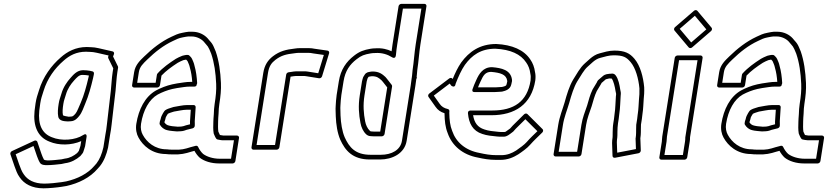

<svg xmlns="http://www.w3.org/2000/svg" viewBox="-20 -796 4420 1019"><path d="M470.7 -417.2 457 -420.3C449.5 -421.7 443.5 -422.4 440.7 -422.5C433.6 -423.2 428.1 -423.5 421.1 -423.5C387.9 -423.5 367.4 -396.8 355.2 -383.5C335.4 -361.7 315.6 -332.9 305.9 -298.6C298.9 -274.1 295.1 -269.1 291.3 -245C287.3 -220 285.3 -195.9 289.1 -177.5C293.4 -151.1 327.7 -152.8 338.6 -151.6C339.1 -151.5 339.7 -151.5 340 -151.5C344.8 -151.5 351.9 -152 355.9 -152.5C379.5 -153.5 393.1 -171.8 399.5 -179.6C416 -198.6 424.7 -229.2 431.8 -244.6C450.5 -288.1 462.8 -334.4 473.8 -380.9C475.5 -387.6 476.9 -394.2 477.9 -400L478.6 -405C479.6 -410.9 476 -416 470.7 -417.2ZM451.9 -394.9C451.2 -391.3 450.4 -387.6 449.2 -383.1C438.3 -336.7 426.2 -291.8 408.8 -251.4C401.1 -234.6 388.9 -202.3 381.8 -194.5C381.7 -194.4 381.5 -194.1 381.3 -193.9C373.1 -184 366.2 -177.5 359.1 -177.5C358.7 -177.5 358 -177.5 357.5 -177.4C352.8 -176.8 348.8 -176.5 344.6 -176.5C332.1 -177.9 315.8 -181.9 314.3 -184.2C314.2 -184.6 314.2 -185 314.1 -185.4C310.8 -200.4 312.4 -220.5 316.3 -245C319.7 -266.2 322.5 -268.2 330.2 -295.5C338.4 -324.2 355.2 -349.1 372.9 -368.5C387.5 -384.6 399.1 -398.5 417.1 -398.5C423.4 -398.5 429.2 -398.2 434.6 -397.6C434.9 -397.5 435.5 -397.5 436 -397.5C436.7 -397.5 441.9 -396.9 448.2 -395.7ZM581.1 -433.3 577.9 -413C572.8 -380.7 571.5 -345 568.1 -313.4C562.2 -258.7 553 -188.1 547.1 -133.3C545.1 -114.2 542.6 -97.7 539.5 -82.3L528.8 -14.4C520.8 21.1 508.5 50.2 492.3 71.1L480.3 84.8C445.3 126 391.3 153.2 331.2 166.7L306.9 170.7C284.2 174.4 240 178.5 214.7 178.5C160.3 178.5 125.8 158.5 106.2 129.1C106.1 128.9 105.9 128.6 105.8 128.5C95.6 115.2 88.4 94 81.2 75.2L63.2 22.6L157.8 -21.2L175.9 31.8C179.4 40.7 184.9 56.2 190.3 64.9C197.9 81.4 220.4 80.5 230.2 80.5C252.9 80.5 287.2 76.7 305.8 74.4C306.1 74.4 306.7 74.3 307 74.2L324.9 70.3C358.3 66.4 385.5 50.2 405.6 32.8C406.5 32.1 407.5 31 408.1 30.2C411.2 25.9 414.6 21.6 418.4 17.3C419.8 15.7 420.9 13.8 421.4 12.1C424.3 3.1 428.5 -8.3 431.5 -19.6C431.6 -20.1 431.8 -20.7 431.8 -21L439.4 -69C439.4 -69 443.3 -93.6 421.1 -79.1C380.2 -52.2 306 -46 255.1 -67.7C203.4 -87.3 180.9 -134.1 188.5 -208.7C189.7 -220.4 191.4 -233.2 193.6 -247C198.5 -277.7 201.5 -281.1 210.8 -312.2C231.3 -380.2 271.3 -433.9 316.9 -473.3C348.5 -501.7 385.4 -521.5 436.6 -521.5C443.5 -521.5 450.8 -521.2 458.4 -520.5C458.7 -520.5 459.2 -520.5 459.4 -520.5C468 -520.5 479.8 -519 494 -515.8L556.4 -501.5L554.5 -496.9C553.2 -493.5 553.5 -489.7 554.7 -487.2ZM606.7 -437C607 -438.9 606.8 -441.8 605.8 -443.8L580 -496.3L584.6 -508.1C587.4 -515.1 583.9 -521.8 577.6 -523.2L503.2 -540.2C488 -543.6 475.9 -545.4 463.9 -545.5C456.9 -546.1 447.9 -546.5 440.6 -546.5C382.2 -546.5 337 -522.4 301.8 -490.7C252.8 -448.4 208.8 -389.4 186.6 -315.8C177.9 -286.8 173.7 -279.4 168.6 -247C166.4 -232.8 164.6 -219.6 163.4 -207.3C155 -126.4 180.9 -67.7 242.6 -44.3C292 -23.2 358.8 -24.2 411 -47.1L406.9 -21.7C404.9 -14.5 401.1 -3.3 398.3 5.1C396 7.9 392.7 12 389.4 16.3C372.7 30.2 350.4 42.9 325.4 45.6C325.1 45.6 324.5 45.7 324 45.8L306 49.7C289.2 51.7 254.1 55.5 234.2 55.5C227 55.5 216.5 53.7 213.6 51.7C213.4 51.2 213.1 50.7 212.8 50.2C208.3 43.1 204.1 31 199.9 20.2L178.1 -43.6C176.4 -48.4 169.5 -52.6 162.2 -49.2L43.5 5.8C38.3 8.2 32.9 15.8 35.2 22.6L57.2 86.8C64.5 105.7 70.6 126.7 84.6 145.3C108 180 149.7 203.5 210.8 203.5C238.4 203.5 282.4 199.3 307.1 195.3L331.7 191.3C331.9 191.3 332.3 191.2 332.5 191.2C397.3 176.8 457.8 147.1 498.5 99.2L510.7 85.3C510.8 85.1 511 84.8 511.2 84.6C532 58.1 545.4 23.9 553.6 -13.2C553.6 -13.4 553.7 -13.7 553.7 -14L564.4 -81.7C567.5 -97 570.2 -115.2 572.3 -134.6C578.1 -189 587.3 -259.5 593.3 -314.6C596.8 -347.6 598.1 -382.9 602.9 -413Z M1021.7 -340.2C1021.7 -340.2 1026.4 -353.5 1026.4 -354.5C1026.4 -354.5 1026.4 -354.6 1026.4 -354.6C1024.5 -387.6 1020.5 -418.9 1012.4 -446.6C1009.3 -462.7 1003.5 -473 999.4 -483.1C999.3 -483.3 999.2 -483.7 999 -483.9C994.5 -492.9 988.6 -496.8 985.2 -500.8C983.2 -503.2 979.7 -504.5 976.9 -504.5H968.9C967.7 -504.5 966.1 -504.2 965 -503.9C962 -503.2 951.2 -501.4 947.2 -499.9C939.6 -496.8 936 -495.2 929.4 -492.2C929.2 -492.1 928.9 -491.9 928.7 -491.9L913.4 -483.9C913.1 -483.7 912.5 -483.3 912.3 -483.2C878.9 -461.7 844.3 -437.3 816.4 -406.5C814.4 -404.3 813.1 -401.4 812.7 -399L806 -356.5L708 -356.5L716.9 -413C721.5 -441.9 738.5 -457.5 762 -480.3C802.6 -519.7 846.8 -555 898.3 -578.8C918.3 -588.1 927.1 -593.5 950.2 -597.8C962.4 -600.4 972.8 -601.9 979 -602.5H997.4C1024.1 -602.5 1048.5 -589.2 1061.4 -575L1072.2 -562.2C1072.4 -562 1072.6 -561.7 1072.8 -561.6C1080.5 -553.8 1086.6 -544.8 1090.9 -534.7L1100.9 -511C1117.2 -463 1124.8 -409.8 1127.3 -350.5C1128.7 -316.4 1125.7 -285.6 1119.1 -244C1115.3 -219.5 1116.3 -215.1 1114.8 -191.1C1113.6 -179.6 1113 -170.6 1113 -166.2L1112.3 -149.4C1111.6 -130.3 1110.7 -107.3 1114.1 -88C1114.3 -87 1114.7 -85.8 1115.1 -85.1C1117.9 -79.4 1121.7 -67.3 1128.5 -59.2C1130.1 -57.3 1132.7 -56 1134.8 -55.7C1141.1 -54.6 1152.9 -51.5 1162.2 -51.5H1221.7L1206.1 46.5H1146.6C1109.4 46.5 1077 35.2 1058 20.9C1047.7 11.6 1038 -2.1 1031.2 -16.6C1029 -21.3 1023.4 -23.5 1018.1 -22L992 -15C991.8 -15 991.5 -14.9 991.4 -14.9C960.4 -5 941.8 0.1 901.5 -1.5C885.3 -1.5 874 -2.2 866.4 -3.4C865.8 -3.4 865 -3.5 864.6 -3.5C801.5 -3.5 758.8 -41.7 737.9 -80.3C729.5 -94.9 724.8 -115.7 728.5 -139C740 -211.8 771.7 -268.7 817.1 -294.3C839.7 -306.4 868.6 -317.9 894.9 -323.8L920.1 -328.7C946.8 -332.2 964.7 -336.5 989.3 -336.5H1012.3C1015.6 -336.5 1019 -337.8 1021.7 -340.2ZM814.5 -331.5C820.8 -331.5 827.9 -336.9 829 -344L837 -394.8C860.9 -420 891.4 -442.1 923 -462.5L937.3 -470C942.1 -472.2 947.9 -474.7 952.4 -476.5C952.4 -476.5 952.6 -476.6 952.7 -476.7C953.2 -476.8 962.3 -478.6 966.5 -479.5H968C971.6 -475.9 974.2 -473.5 975.9 -470.4C980.1 -459.9 985.6 -449 987.5 -438C987.6 -437.7 987.7 -437.2 987.8 -436.8C994.7 -413.5 998.3 -389.1 1000.3 -361.5H993.3C965.6 -361.5 944.2 -356.5 920.3 -353.4C920.1 -353.4 919.8 -353.3 919.5 -353.3L893.5 -348.2C863.1 -341.4 833.3 -329.5 807.6 -315.7C749.6 -283 715.7 -215.9 703.5 -139C699 -110.2 704.7 -84.1 715.2 -65.7C738.3 -23.2 786.2 21 859.6 21.5C868.6 22.8 881.8 23.5 897 23.5C938.9 25.1 962.8 19.2 995.3 9L1011.9 4.5C1019 17.5 1029.3 31.6 1039.9 40.9C1040 41 1040.2 41.2 1040.4 41.3C1064.1 59.6 1100.8 71.5 1142.7 71.5H1214.7C1220 71.5 1228 66.6 1229.2 59L1248.6 -64C1249.5 -69.4 1245.7 -76.5 1238.1 -76.5H1166.1C1163.2 -76.5 1154.6 -78.1 1147.2 -79.5C1145 -83.2 1141.8 -91.1 1138.8 -97.4C1136.6 -111.6 1137 -134.2 1137.6 -152.5L1138.3 -169.5C1138.3 -169.6 1138.3 -169.9 1138.3 -170.1C1138.2 -173.1 1138.8 -180.6 1140 -192.9C1141.7 -219.9 1140.4 -220.6 1144.1 -244C1150.8 -286.3 1154.1 -319.3 1152.6 -355.4C1150 -416.2 1142 -472.7 1125 -522.6C1124.9 -522.8 1124.8 -523.1 1124.7 -523.3L1114.5 -547.3C1109.1 -559.9 1102.5 -569.8 1092.4 -580.2L1081.6 -593C1064.7 -611.6 1036 -627.5 1001.4 -627.5H982.4C982.1 -627.5 981.7 -627.5 981.3 -627.5C972.5 -626.7 961.4 -624.9 949 -622.2C923.4 -617.5 909 -609.7 890.6 -601.2C834.8 -575.3 787.7 -537.5 745.7 -496.7C723.4 -475 698.1 -452.1 691.9 -413L681 -344C679.9 -337.2 684.7 -331.5 691.5 -331.5ZM1007.8 -238.5H973.8C949.2 -238.5 921.4 -231 902.4 -228.4C901.7 -228.3 900.7 -228 900.1 -227.9L887.8 -224C877.7 -221.1 866.8 -217.6 856.9 -211C855.2 -209.8 853.6 -208.2 852.5 -206.6L846 -196.6C845.9 -196.4 845.7 -196.2 845.6 -196.1C839.5 -185.8 834.5 -175.5 832.5 -163.9C831.1 -159.3 830.1 -156.4 829 -153.4C828.8 -152.7 828.5 -151.6 828.4 -151L827 -142C826.6 -139.3 827.2 -136.4 828.3 -134.5C836.5 -120.6 849.2 -108.9 869.1 -104.7L878.8 -102.7C879 -102.7 879.2 -102.7 879.4 -102.6C887.3 -101.4 893.5 -100.7 896.7 -100.5C901.8 -99.7 908.3 -99.1 918.9 -98.5C919.1 -98.5 919.4 -98.5 919.6 -98.5C928.6 -98.5 935.6 -98.9 940 -99.5C951.7 -99.9 963.4 -104.2 971 -107.1L1002.3 -114.9C1009.5 -116.7 1014.3 -124.1 1013.7 -130C1013.5 -132 1013.6 -133.4 1013.7 -134C1013.8 -134.7 1013.9 -135.6 1013.9 -136.2L1013.6 -152.7C1014.7 -171.8 1017.6 -208.8 1018.4 -227.4C1018.7 -233.9 1013.5 -238.5 1007.8 -238.5ZM992.5 -213.5C991.3 -194.2 989.2 -165 988.3 -149.8C988.3 -149.5 988.3 -149.1 988.3 -148.8L988.5 -136.3L967.6 -131.1C967.2 -131 966.3 -130.7 965.7 -130.5C959.5 -128 947.9 -124.5 942.7 -124.5C942.1 -124.5 941 -124.4 940.2 -124.3C939 -124 932.1 -123.5 923.9 -123.5C913.8 -124.1 905.8 -124.9 904.3 -125.3C903.7 -125.4 902.7 -125.5 901.9 -125.5C901.4 -125.5 894.4 -125.9 887.6 -127.3L877.9 -129.3C866 -131.7 858.7 -137.5 852.7 -146.3L853.2 -149.8C854.2 -152.5 855.6 -157 856.9 -161.2C857 -161.7 857.2 -162.4 857.3 -163C858.8 -172.3 860.5 -176.2 866.5 -185.4L871.2 -192.4C876.1 -195 885.3 -198.4 891.4 -200.1L903.2 -203.8C924.1 -206.9 950.6 -213.5 969.8 -213.5Z M1439.7 -26.5H1341.7L1402.3 -409C1408.1 -445.5 1421 -462.2 1442 -478.6C1472.3 -501.6 1498.1 -508.5 1544.7 -513.6C1544.9 -513.6 1545.2 -513.6 1545.4 -513.7C1552.9 -514.9 1560.3 -515.5 1567.6 -515.5H1616.6C1624.4 -515.5 1632.3 -514.6 1640.6 -512.8C1640.9 -512.7 1641.2 -512.7 1641.4 -512.6L1698.7 -504.4L1669 -407.3L1611.9 -416.3C1607.8 -417 1604.4 -417.5 1601.1 -417.5H1552.1C1542.1 -417.5 1533.5 -415.3 1526 -414.4L1511.5 -412.4C1505.3 -411.5 1499.8 -406 1498.9 -400ZM1448.2 -1.5C1453.6 -1.5 1461.5 -6.4 1462.7 -14L1522.1 -389.2L1525.4 -389.6C1534.5 -390.7 1542.5 -392.5 1548.2 -392.5H1597.2C1597.9 -392.5 1600.4 -392.3 1604 -391.7L1673.4 -380.6C1680.1 -379.6 1687.3 -384.5 1689.3 -391.2L1726.6 -513.2C1728.8 -520.1 1724.8 -526.4 1718.3 -527.4L1649.3 -537.3C1640.4 -539.2 1630 -540.5 1620.6 -540.5H1571.6C1562.8 -540.5 1555.9 -540 1545.5 -538.4C1498.2 -533.1 1464.6 -524.8 1428.5 -497.4C1402.4 -477.1 1384 -451.5 1377.3 -409L1314.7 -14C1313.9 -8.6 1317.7 -1.5 1325.2 -1.5Z M2186.2 -560C2179.1 -515.1 2176.5 -467 2169.7 -424C2169.6 -423.7 2169.6 -423.4 2169.6 -423.2L2166.8 -393.6L2165.6 -386C2165.5 -385.2 2165.5 -383.9 2165.5 -383.5C2165.1 -382.3 2164.8 -381.1 2164.8 -380.4C2163.2 -366.6 2161.5 -353.8 2159.7 -342L2113.3 -49C2105.6 -0.4 2059.6 25.5 2001 25.5H1947C1865.3 25.5 1833.5 -14.3 1809.4 -67.4C1795.8 -98.8 1789.1 -142.3 1787.3 -183.1C1787.6 -204.4 1785.3 -218.3 1786.8 -236C1788.2 -254.4 1788.6 -271.9 1791.7 -292L1803.2 -364C1812.2 -421.1 1837 -454.1 1872.6 -481.7C1897.9 -501.5 1912.9 -506.6 1947.4 -512.7C1954.2 -513.9 1961.2 -514.5 1968.5 -514.5C1968.8 -514.5 1969.2 -514.5 1969.5 -514.5C2008.2 -517.5 2038.6 -506.1 2060.7 -492.1C2060.7 -492.1 2079.1 -479.7 2081.3 -503.8C2083.1 -523.6 2085.4 -542.3 2088.2 -560L2118.4 -750.5H2216.4ZM2211.2 -560 2243.3 -763C2244.2 -768.4 2240.4 -775.5 2232.8 -775.5H2109.8C2104.5 -775.5 2096.5 -770.6 2095.3 -763L2063.2 -560C2061.3 -548.3 2059.8 -536.8 2058.3 -523.9C2035.6 -534.5 2008.1 -542 1972 -539.5C1964.4 -539.4 1954.9 -538.7 1946.9 -537.3C1911 -531 1888 -523.1 1858.9 -500.3C1818.6 -469.1 1788.2 -427.7 1778.2 -364L1766.7 -292C1763.3 -270 1762.9 -251.2 1761.6 -234C1759.8 -213.5 1762.3 -196.7 1762 -179.2C1762 -179.1 1762 -178.8 1762 -178.5C1763.8 -135.1 1770.5 -90.3 1785.9 -54.6C1811.6 2.1 1850.7 50.5 1943 50.5H1997C2061.3 50.5 2127.4 19.3 2138.3 -49L2184.7 -342C2186.4 -352.9 2187.8 -363.6 2189.4 -376.6C2191.8 -379.8 2193.4 -384.9 2191.2 -389.8L2191.9 -394C2191.9 -394.2 2192 -394.6 2192 -394.8L2194.7 -424.4C2201.6 -468.3 2204.4 -517.1 2211.2 -560ZM1906 -382C1905.6 -379.5 1902.6 -373 1901.2 -364L1889.4 -290C1880.6 -234.5 1884.6 -187.1 1893 -143.9C1897 -120.8 1907.8 -97.5 1923.4 -83.2C1928.4 -78.7 1936 -73.9 1946 -73.5C1952.8 -72.8 1957.3 -72.5 1962.5 -72.5H2006.5C2014 -72.5 2020.1 -79.6 2021 -85L2060.9 -337C2061.4 -340.2 2060.3 -343.7 2058.8 -345.6L2046.3 -361.7C2042.2 -366.5 2038.4 -371.4 2034.1 -377.3C2034 -377.5 2033.8 -377.7 2033.7 -377.8L2026.1 -386.8C2025.8 -387.2 2025.5 -387.6 2025.2 -387.8C2009.9 -401.8 1992.5 -416.5 1958 -416.5C1946.9 -416.5 1938.4 -413.5 1936.5 -413.5C1933.1 -413.5 1929.3 -411.8 1927.1 -409.8C1925.4 -408.4 1921 -410.4 1910.4 -391.5C1910.4 -391.5 1910 -390.9 1907.6 -386.6C1906.8 -385.2 1906.2 -383.4 1906 -382ZM1930.5 -379.3C1930.8 -379.9 1933.2 -383.9 1934.2 -385.4C1934.6 -385.9 1934.8 -386.4 1935.3 -387.3C1935.3 -387.3 1935.4 -387.4 1937.5 -388.9C1943.2 -389.7 1950.3 -391.5 1954 -391.5C1980.5 -391.5 1991 -382.4 2006 -368.7L2013 -360.4C2017 -355 2021.9 -348.7 2025.6 -344.3L2035.1 -332.1L1997.9 -97.5H1966.4C1962.4 -97.5 1957.5 -97.8 1952 -98.4C1951.6 -98.5 1951 -98.5 1950.6 -98.5C1946.1 -98.5 1946.9 -98.4 1942.1 -102.8C1930.9 -113 1921.3 -132.6 1917.9 -152.1C1909.8 -194 1906.2 -237.8 1914.4 -290L1926.2 -364C1926.7 -367.5 1928.9 -372.3 1930.5 -379.3Z M2645.1 -309.9C2660.7 -313.6 2688.3 -320.4 2693.8 -348.9C2695.8 -355.8 2696.4 -359.2 2697.5 -366C2697.7 -367.7 2697.6 -369.7 2697.2 -371C2697.3 -371.9 2697.2 -372.9 2697.2 -373.4C2690.6 -425 2641.8 -435.2 2591.6 -439.5C2591.3 -439.5 2590.9 -439.5 2590.6 -439.5C2542.6 -439.5 2521.9 -402.6 2507.9 -371.7C2498.8 -352.6 2493.7 -338.8 2487.8 -322.5C2486.6 -319.1 2483.7 -307.5 2497.7 -307.5H2607.7C2619.2 -307.5 2634 -309.5 2642 -309.5C2643 -309.5 2644.3 -309.7 2645.1 -309.9ZM2644.4 -334.5C2635.1 -334.3 2619.7 -332.5 2611.7 -332.5H2517C2520.2 -340.8 2524.7 -351.9 2530.7 -364.3C2544.9 -395.8 2555.5 -414.1 2586.1 -414.5C2635.5 -410.2 2666.8 -401.1 2671.9 -367.8C2671.9 -367.8 2671.6 -368.8 2672.1 -363.5C2671.6 -360.8 2670.1 -354 2669.4 -352.1C2669.3 -351.6 2669 -350.7 2668.9 -350C2667.5 -340.7 2662.9 -339 2644.4 -334.5ZM2795.9 -368.7C2778.1 -256.4 2707.6 -209.5 2592.2 -209.5H2478.2C2476.4 -209.5 2462.1 -209.8 2463.6 -194C2468.4 -141.4 2489 -101 2539.7 -85.1C2564.3 -76.4 2591.3 -74.3 2617.8 -71.6C2622.4 -70.9 2628.1 -70.5 2633.2 -70.5H2652.2C2662.3 -70.5 2670.4 -74.1 2676.2 -77.6C2676.4 -77.7 2676.7 -77.9 2676.9 -78C2680 -80.1 2696.2 -91.1 2703.2 -97.2C2703.9 -97.7 2704.7 -98.6 2705.1 -99.1C2713.7 -109.5 2721 -116.6 2730.5 -125.9L2768.2 -163.3L2832.1 -99.7C2812.4 -80.6 2793.9 -63.4 2775.4 -42.2C2764.2 -28.9 2736 -8.4 2719.2 2.9C2696.3 17.2 2672.2 27.5 2640.6 27.5H2616.6C2582.1 27.5 2554.8 22.4 2524.9 15.7C2450.3 2.2 2400.4 -41.2 2380.1 -100.6C2380.1 -100.8 2380 -101 2379.9 -101.1C2368.6 -129 2365.2 -159 2364.5 -197.3C2364.4 -200.2 2364.6 -202.4 2365 -205C2365.9 -210.9 2362.3 -216 2357.1 -217.2C2336.4 -222 2323.4 -230.4 2313.3 -245.1L2282.4 -288.7L2366.7 -352.6L2374.8 -341.6C2374.8 -341.6 2394.1 -325.8 2397.9 -350L2398.2 -351.6C2412.2 -387.8 2428.8 -425.1 2447.5 -451.9C2484.8 -503 2531.4 -537.2 2608.8 -537.5C2689.5 -533.4 2743.6 -508.8 2772.9 -463.9C2784.1 -448.4 2791.9 -428.1 2794.4 -406.7C2794.4 -406.2 2794.5 -405.6 2794.6 -405.2C2797.1 -395.6 2797.6 -383.7 2795.9 -368.7ZM2821 -369.3C2823 -386.1 2822.6 -400.7 2819.4 -414C2816.6 -437.6 2807.4 -462.4 2794.6 -480.1C2760.9 -531.5 2697.5 -558.5 2613.7 -562.5C2613.5 -562.5 2613.3 -562.5 2613.1 -562.5C2525.9 -562.5 2469.1 -521 2427.6 -464.1C2409.7 -438.4 2395.1 -407.4 2382.5 -376.7L2381.2 -378.4C2377.5 -383.3 2369.7 -383.9 2364 -379.5L2258.3 -299.5C2252.3 -295 2250.6 -286.9 2254.2 -281.8L2291.7 -228.9C2303 -212.4 2318.7 -201.3 2339.2 -195.1C2339.2 -195.1 2339.2 -194 2339.2 -192.7C2339.9 -153.9 2343.1 -121.6 2356.1 -89.1C2379 -23.1 2435.3 25.6 2516.2 40.3C2545.6 46.8 2575.8 52.5 2612.7 52.5H2636.7C2674.6 52.5 2705.4 39 2730.7 23.1C2749 10.9 2777.9 -9.3 2793.6 -27.8C2813.1 -50.2 2835.9 -70.8 2858.2 -92.9C2863 -97.6 2864.3 -105.8 2859.6 -110.5L2779.3 -190.5C2774.8 -195 2766.6 -194.3 2761.4 -189.1L2714 -142.1C2704.9 -133.1 2698.2 -126.8 2687.4 -114.1C2684.2 -111.4 2667.9 -99.9 2665.3 -98.2C2661.4 -95.9 2661.6 -95.5 2656.1 -95.5H2637.1C2632.9 -95.5 2629.4 -95.7 2624.8 -96.4C2596.6 -99.3 2572.9 -101.2 2551 -108.9C2514 -120.6 2497.5 -145 2490.8 -184.5H2588.2C2712.3 -184.5 2800.7 -241.1 2821 -369.3Z M3211.2 -403.9C3205.7 -402.6 3192.3 -404.1 3177.7 -390.7C3172.6 -386.6 3163.9 -379 3161.7 -376.9C3149.3 -367.6 3149.3 -361.7 3147.4 -358.3C3142.1 -350.1 3139.1 -345 3136.2 -339.7L3125.6 -322.1C3125.4 -321.7 3125.1 -321.2 3125 -321C3111.5 -293.6 3103.7 -262.5 3096 -235.9C3084.5 -201.6 3071.7 -171.9 3065.6 -133L3043 9.5H2945L2967.6 -133C2974 -173.8 2989.7 -211 3000.9 -249.4C3012.4 -291 3025.4 -332.8 3042.8 -362.7C3063.6 -394.5 3077.8 -423.9 3100 -443.2C3100.3 -443.4 3100.6 -443.7 3100.8 -443.9C3105 -448 3117.5 -459.1 3126.8 -467.2C3137.5 -476.4 3151.1 -485.4 3165.7 -488.9C3188.8 -495.2 3212.7 -502.5 3236.6 -502.5C3287.8 -502.5 3304.6 -492.8 3327 -466.2C3353.6 -434.6 3368.8 -378.5 3373.6 -327.3C3374 -316.7 3373.9 -307.1 3373.4 -295.8L3371.3 -270C3369 -242.1 3369.2 -219 3364.8 -191C3364.7 -190.7 3364.7 -190.4 3364.6 -190.2C3363.8 -180.4 3362.7 -171.7 3361.5 -164L3356.7 -134C3356.6 -133.2 3356.6 -132.2 3356.6 -131.6C3356.8 -125.4 3356.7 -118.6 3356.1 -111C3356.1 -110.7 3356.1 -110.3 3356.1 -110.1L3355.9 -90.2C3355.8 -81.4 3355.1 -73.3 3354 -66L3353.3 -62C3353.2 -61.2 3353.2 -60.2 3353.2 -59.6L3355.1 -4.8L3255.7 14.3L3253.8 -41.1C3253.9 -48.6 3254.6 -57.4 3256 -66C3256.5 -69.6 3256.7 -73.7 3256.7 -78L3256.9 -97.6C3257.6 -113.3 3257.4 -125.9 3260 -142L3263.5 -164C3264.7 -172 3265.8 -181.6 3266.5 -189.5C3272.3 -226.5 3271.4 -255.9 3274 -287.4C3276.3 -303 3274.1 -311.2 3271.7 -321.1C3268.4 -343.8 3262 -377.2 3247.9 -395.4C3237.9 -409.8 3221.8 -404.5 3221.1 -404.5H3215.1C3213.8 -404.5 3212.2 -404.2 3211.2 -403.9ZM3212.7 -379.5H3217.1C3219.1 -379.5 3222.5 -379.6 3226.4 -379C3236.2 -366.8 3243.6 -334.9 3246.7 -313.4C3246.7 -313.2 3246.8 -312.7 3246.9 -312.4C3249.7 -300.8 3250.7 -297.9 3249 -287C3248.9 -286.8 3248.9 -286.4 3248.8 -286.1C3245.9 -251.7 3246.8 -222.6 3241.4 -189C3241.4 -188.8 3241.3 -188.3 3241.3 -188C3240.6 -179.7 3239.7 -171.7 3238.5 -164L3235 -142C3232 -123.3 3232.3 -110.2 3231.6 -94.4L3231.4 -74C3231.4 -70.3 3231.2 -67.7 3231 -66C3229.4 -55.9 3228.6 -46.7 3228.5 -36.9L3230.8 31.3C3231 38.2 3237 42.6 3243.9 41.3L3368.7 17.3C3374.9 16.1 3381.1 9.6 3380.9 2.6L3378.5 -63.2L3379 -66C3380.3 -74.7 3381.1 -83.9 3381.2 -93.8L3381.4 -113.4C3381.9 -120.7 3382.2 -127.1 3381.9 -135.2L3386.5 -164C3387.8 -172.5 3388.7 -180 3389.8 -191.4C3394.4 -221 3394.4 -245.5 3396.5 -272L3398.7 -298.2C3399.3 -311 3399.4 -321.9 3398.9 -332.5C3398.9 -332.6 3398.9 -332.9 3398.9 -333C3393.9 -387.4 3378.6 -446.9 3347.5 -483.8C3322.2 -513.8 3296 -527.5 3240.5 -527.5C3212 -527.5 3184.4 -518.9 3163 -513.1C3142.6 -508.2 3124.6 -495.8 3112 -484.8C3102.4 -476.6 3090.9 -466.5 3084.8 -460.5C3056.8 -435.9 3040.3 -401.5 3022 -373.6C3021.9 -373.4 3021.7 -373.1 3021.6 -372.9C3001 -338 2988.1 -294.1 2976.6 -252.6C2966.2 -216.8 2949.6 -177.7 2942.6 -133L2918 22C2917.2 27.4 2921 34.5 2928.5 34.5H3051.5C3056.9 34.5 3064.8 29.6 3066 22L3090.6 -133C3096.1 -168.2 3108.4 -197 3120.1 -232.1C3128.4 -260.4 3135.4 -288.1 3147.2 -312.5L3157.7 -329.9C3157.8 -330.1 3157.9 -330.4 3158.1 -330.6C3160.6 -335.4 3164 -341 3168.2 -347.4C3168.3 -347.6 3168.5 -347.9 3168.6 -348.1C3170.9 -352 3171.9 -354.2 3173.3 -356.6C3174.3 -357.2 3175.5 -358.1 3176.5 -359C3179.6 -362.2 3185.9 -367.7 3194.8 -374.8C3195.6 -375.5 3194.5 -374.5 3195.3 -375.2C3198.1 -376.1 3208.1 -378.4 3212.7 -379.5Z M3517.5 -44C3519 -53.5 3518.6 -63.8 3519.7 -71L3584 -476.5H3682L3617.1 -67C3617 -66.3 3616.9 -65.3 3617 -64.8C3617.1 -58.2 3616.6 -51.3 3615.5 -44L3604.3 26.5H3506.3ZM3492.5 -44 3479.3 39C3478.5 44.4 3482.3 51.5 3489.8 51.5H3612.8C3618.2 51.5 3626.1 46.6 3627.3 39L3640.5 -44C3641.8 -52.6 3642.4 -58.3 3642.3 -68.1L3709 -489C3709.8 -494.4 3706 -501.5 3698.4 -501.5H3575.4C3570.1 -501.5 3562.1 -496.6 3561 -489L3494.7 -71C3493.1 -60.4 3493.4 -49.6 3492.5 -44ZM3587.5 -643 3667.8 -712.3 3728.7 -640 3648.4 -570.7ZM3562.4 -651.8C3558 -648 3555.1 -639.5 3559.6 -634.2L3635.3 -544.2C3638.5 -540.4 3646.8 -538.8 3653 -544.2L3753.8 -631.2C3758.2 -635 3761.1 -643.5 3756.6 -648.8L3680.9 -738.8C3677.7 -742.6 3669.4 -744.2 3663.2 -738.8Z M4126.7 -340.2C4126.7 -340.2 4131.4 -353.5 4131.4 -354.5C4131.4 -354.5 4131.4 -354.6 4131.4 -354.6C4129.5 -387.6 4125.5 -418.9 4117.4 -446.6C4114.3 -462.7 4108.5 -473 4104.4 -483.1C4104.3 -483.3 4104.2 -483.7 4104 -483.9C4099.5 -492.9 4093.6 -496.8 4090.2 -500.8C4088.2 -503.2 4084.7 -504.5 4081.9 -504.5H4073.9C4072.7 -504.5 4071.1 -504.2 4070 -503.9C4067 -503.2 4056.2 -501.4 4052.2 -499.9C4044.6 -496.8 4041 -495.2 4034.4 -492.2C4034.2 -492.1 4033.9 -491.9 4033.7 -491.9L4018.4 -483.9C4018.1 -483.7 4017.5 -483.3 4017.3 -483.2C3983.9 -461.7 3949.3 -437.3 3921.4 -406.5C3919.4 -404.3 3918.1 -401.4 3917.7 -399L3911 -356.5L3813 -356.5L3821.9 -413C3826.5 -441.9 3843.5 -457.5 3867 -480.3C3907.6 -519.7 3951.8 -555 4003.3 -578.8C4023.3 -588.1 4032.1 -593.5 4055.2 -597.8C4067.4 -600.4 4077.8 -601.9 4084 -602.5H4102.4C4129.1 -602.5 4153.5 -589.2 4166.4 -575L4177.2 -562.2C4177.4 -562 4177.6 -561.7 4177.8 -561.6C4185.5 -553.8 4191.6 -544.8 4195.9 -534.7L4205.9 -511C4222.2 -463 4229.8 -409.8 4232.3 -350.5C4233.7 -316.4 4230.7 -285.6 4224.1 -244C4220.3 -219.5 4221.3 -215.1 4219.8 -191.1C4218.6 -179.6 4218 -170.6 4218 -166.2L4217.3 -149.4C4216.6 -130.3 4215.7 -107.3 4219.1 -88C4219.3 -87 4219.7 -85.8 4220.1 -85.1C4222.9 -79.4 4226.7 -67.3 4233.5 -59.2C4235.1 -57.3 4237.7 -56 4239.8 -55.7C4246.1 -54.6 4257.9 -51.5 4267.2 -51.5H4326.7L4311.1 46.5H4251.6C4214.4 46.5 4182 35.2 4163 20.9C4152.7 11.6 4143 -2.1 4136.2 -16.6C4134 -21.3 4128.4 -23.5 4123.1 -22L4097 -15C4096.8 -15 4096.5 -14.9 4096.4 -14.9C4065.4 -5 4046.8 0.1 4006.5 -1.5C3990.3 -1.5 3979 -2.2 3971.4 -3.4C3970.8 -3.4 3970 -3.5 3969.6 -3.5C3906.5 -3.5 3863.8 -41.7 3842.9 -80.3C3834.5 -94.9 3829.8 -115.7 3833.5 -139C3845 -211.8 3876.7 -268.7 3922.1 -294.3C3944.7 -306.4 3973.6 -317.9 3999.9 -323.8L4025.1 -328.7C4051.8 -332.2 4069.7 -336.5 4094.3 -336.5H4117.3C4120.6 -336.5 4124 -337.8 4126.7 -340.2ZM3919.5 -331.5C3925.8 -331.5 3932.9 -336.9 3934 -344L3942 -394.8C3965.9 -420 3996.4 -442.1 4028 -462.5L4042.3 -470C4047.1 -472.2 4052.9 -474.7 4057.4 -476.5C4057.4 -476.5 4057.6 -476.6 4057.7 -476.7C4058.2 -476.8 4067.3 -478.6 4071.5 -479.5H4073C4076.6 -475.9 4079.2 -473.5 4080.9 -470.4C4085.1 -459.9 4090.6 -449 4092.5 -438C4092.6 -437.7 4092.7 -437.2 4092.8 -436.8C4099.7 -413.5 4103.3 -389.1 4105.3 -361.5H4098.3C4070.6 -361.5 4049.2 -356.5 4025.3 -353.4C4025.1 -353.4 4024.8 -353.3 4024.5 -353.3L3998.5 -348.2C3968.1 -341.4 3938.3 -329.5 3912.6 -315.7C3854.6 -283 3820.7 -215.9 3808.5 -139C3804 -110.2 3809.7 -84.1 3820.2 -65.7C3843.3 -23.2 3891.2 21 3964.6 21.5C3973.6 22.8 3986.8 23.5 4002 23.5C4043.9 25.1 4067.8 19.2 4100.3 9L4116.9 4.5C4124 17.5 4134.3 31.6 4144.9 40.9C4145 41 4145.2 41.2 4145.4 41.3C4169.1 59.6 4205.8 71.5 4247.7 71.5H4319.7C4325 71.5 4333 66.6 4334.2 59L4353.6 -64C4354.5 -69.4 4350.7 -76.5 4343.1 -76.5H4271.1C4268.2 -76.5 4259.6 -78.1 4252.2 -79.5C4250 -83.2 4246.8 -91.1 4243.8 -97.4C4241.6 -111.6 4242 -134.2 4242.6 -152.5L4243.3 -169.5C4243.3 -169.6 4243.3 -169.9 4243.3 -170.1C4243.2 -173.1 4243.8 -180.6 4245 -192.9C4246.7 -219.9 4245.4 -220.6 4249.1 -244C4255.8 -286.3 4259.1 -319.3 4257.6 -355.4C4255 -416.2 4247 -472.7 4230 -522.6C4229.9 -522.8 4229.8 -523.1 4229.7 -523.3L4219.5 -547.3C4214.1 -559.9 4207.5 -569.8 4197.4 -580.2L4186.6 -593C4169.7 -611.6 4141 -627.5 4106.4 -627.5H4087.4C4087.1 -627.5 4086.7 -627.5 4086.3 -627.5C4077.5 -626.7 4066.4 -624.9 4054 -622.2C4028.4 -617.5 4014 -609.7 3995.6 -601.2C3939.8 -575.3 3892.7 -537.5 3850.7 -496.7C3828.4 -475 3803.1 -452.1 3796.9 -413L3786 -344C3784.9 -337.2 3789.7 -331.5 3796.5 -331.5ZM4112.8 -238.5H4078.8C4054.2 -238.5 4026.4 -231 4007.4 -228.4C4006.7 -228.3 4005.7 -228 4005.1 -227.9L3992.8 -224C3982.7 -221.1 3971.8 -217.6 3961.9 -211C3960.2 -209.8 3958.6 -208.2 3957.5 -206.6L3951 -196.6C3950.9 -196.4 3950.7 -196.2 3950.6 -196.1C3944.5 -185.8 3939.5 -175.5 3937.5 -163.9C3936.1 -159.3 3935.1 -156.4 3934 -153.4C3933.8 -152.7 3933.5 -151.6 3933.4 -151L3932 -142C3931.6 -139.3 3932.2 -136.4 3933.3 -134.5C3941.5 -120.6 3954.2 -108.9 3974.1 -104.7L3983.8 -102.7C3984 -102.7 3984.2 -102.7 3984.4 -102.6C3992.3 -101.4 3998.5 -100.7 4001.7 -100.5C4006.8 -99.7 4013.3 -99.1 4023.9 -98.5C4024.1 -98.5 4024.4 -98.5 4024.6 -98.5C4033.6 -98.5 4040.6 -98.9 4045 -99.5C4056.7 -99.9 4068.4 -104.2 4076 -107.1L4107.3 -114.9C4114.5 -116.7 4119.3 -124.1 4118.7 -130C4118.5 -132 4118.6 -133.4 4118.7 -134C4118.8 -134.7 4118.9 -135.6 4118.9 -136.2L4118.6 -152.7C4119.7 -171.8 4122.6 -208.8 4123.4 -227.4C4123.7 -233.9 4118.5 -238.5 4112.8 -238.5ZM4097.5 -213.5C4096.3 -194.2 4094.2 -165 4093.3 -149.8C4093.3 -149.5 4093.3 -149.1 4093.3 -148.8L4093.5 -136.3L4072.6 -131.1C4072.2 -131 4071.3 -130.7 4070.7 -130.5C4064.5 -128 4052.9 -124.5 4047.7 -124.5C4047.1 -124.5 4046 -124.4 4045.2 -124.3C4044 -124 4037.1 -123.5 4028.9 -123.5C4018.8 -124.1 4010.8 -124.9 4009.3 -125.3C4008.7 -125.4 4007.7 -125.5 4006.9 -125.5C4006.4 -125.5 3999.4 -125.9 3992.6 -127.3L3982.9 -129.3C3971 -131.7 3963.7 -137.5 3957.7 -146.3L3958.2 -149.8C3959.2 -152.5 3960.6 -157 3961.9 -161.2C3962 -161.7 3962.2 -162.4 3962.3 -163C3963.8 -172.3 3965.5 -176.2 3971.5 -185.4L3976.2 -192.4C3981.1 -195 3990.3 -198.4 3996.4 -200.1L4008.2 -203.8C4029.1 -206.9 4055.6 -213.5 4074.8 -213.5Z"/></svg>

Font: Tape
Style: Regular
Weight: 500
Foundry: Cannot Into Space Fonts
Version: Version 0.97